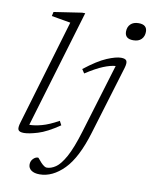

<svg xmlns="http://www.w3.org/2000/svg" viewBox="-103 -817 884 1123"><g transform="rotate(10 339.5 -255.0)"><path d="M234 -672.5Q225 -674 203.5 -677.8Q182 -681.5 158.5 -685.5Q135 -689.5 121 -692L126.5 -717L292 -742H310.5L101.5 -42.5Q133 -42.5 175 -53.8Q217 -65 273.5 -96.5L286.5 -72Q212.5 -21.5 160 -5.8Q107.5 10 78.5 10Q52 10 45 -1.8Q38 -13.5 48.5 -47.5ZM564 -678Q564 -705.5 581 -722.2Q598 -739 629 -739Q679 -739 679 -696.5Q679 -669 662.2 -652Q645.5 -635 614 -635Q564 -635 564 -678ZM469.5 -60Q423 94.5 355 163.5Q287 232.5 210.5 232.5Q179 232.5 161.2 219.8Q143.5 207 143.5 185.5Q143.5 165.5 156.8 151.5Q170 137.5 186 137.5Q188 137.5 194.5 145.8Q201 154 211 165Q232 186.5 245 186.5Q271 186.5 298.2 168Q325.5 149.5 354.8 96.8Q384 44 415 -58.5L539.5 -469Q510 -467 468.2 -450.2Q426.5 -433.5 365.5 -394L350 -417.5Q426.5 -477.5 479.5 -499.8Q532.5 -522 562.5 -522Q589 -522 595.5 -509.8Q602 -497.5 593 -467Z"/></g></svg>

Font: Newsreader 6pt Light
Style: Italic
Weight: 300
Italic angle: -17°
Designer: Hugues Gentile
Foundry: Production Type
Version: Version 1.003; ttfautohint (v1.8.3)